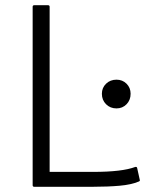

<svg xmlns="http://www.w3.org/2000/svg" viewBox="-20 -795 590 735"><path d="M105 -86V-769Q105 -775 111 -775H164Q170 -775 170 -769V-137H337Q448 -137 498 -156Q504 -157 505 -152L515 -107Q517 -102 511 -100Q483 -88 438 -84Q393 -80 337 -80H111Q105 -80 105 -86ZM426 -380Q402 -380 386 -396Q370 -412 370 -436Q370 -459 386 -474.5Q402 -490 426 -490Q449 -490 464.5 -474.5Q480 -459 480 -436Q480 -412 464.5 -396Q449 -380 426 -380Z"/></svg>

Font: Gowun Dodum
Style: Regular
Weight: 400
Designer: Yanghee Ryu
Foundry: Yanghee Ryu
Version: Version 2.000